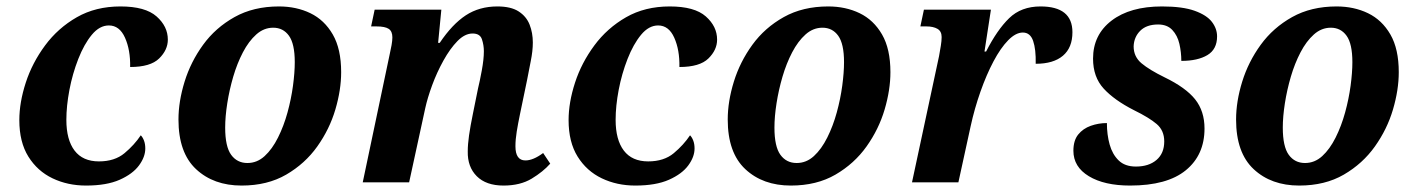

<svg xmlns="http://www.w3.org/2000/svg" viewBox="-20 -566 4395 596"><path d="M247 10Q190 10 143 -12.5Q96 -35 68 -80Q40 -125 40 -193Q40 -248 60 -309.5Q80 -371 120 -425Q160 -479 218.5 -512.5Q277 -546 354 -546Q431 -546 466 -515Q501 -484 501 -443Q501 -411 474 -384.5Q447 -358 384 -358Q385 -411 368 -449Q351 -487 318 -487Q289 -487 265 -458Q241 -429 223 -383Q205 -337 195.5 -287Q186 -237 186 -194Q186 -132 211.5 -98.5Q237 -65 287 -65Q336 -65 366.5 -90.5Q397 -116 417 -146Q423 -140 427 -129.5Q431 -119 431 -105Q431 -79 411.5 -52.5Q392 -26 351.5 -8Q311 10 247 10Z M730 10Q643 10 588.5 -41Q534 -92 534 -195Q534 -251 553 -312.5Q572 -374 610.5 -427Q649 -480 708 -513Q767 -546 846 -546Q900 -546 943.5 -525Q987 -504 1013 -459Q1039 -414 1039 -342Q1039 -287 1021 -226Q1003 -165 965 -111.5Q927 -58 868.5 -24Q810 10 730 10ZM748 -60Q778 -60 801.5 -81.5Q825 -103 843 -139Q861 -175 872.5 -217Q884 -259 889.5 -300Q895 -341 895 -373Q895 -430 877 -455Q859 -480 828 -480Q799 -480 775.5 -459Q752 -438 734 -403.5Q716 -369 704 -328Q692 -287 685.5 -245.5Q679 -204 679 -170Q679 -111 697.5 -85.5Q716 -60 748 -60Z M1543 10Q1489 10 1460 -19Q1431 -48 1432 -96Q1432 -118 1436 -146Q1440 -174 1448 -213L1464 -292Q1469 -312 1475.5 -347Q1482 -382 1482 -407Q1482 -426 1476 -444Q1470 -462 1447 -462Q1423 -462 1400 -438.5Q1377 -415 1356.5 -378Q1336 -341 1321.5 -301.5Q1307 -262 1300 -230L1250 0H1106L1190 -399Q1193 -412 1195.5 -426Q1198 -440 1198 -450Q1198 -469 1186.5 -476.5Q1175 -484 1149 -484H1132L1143 -536H1350L1340 -433H1345Q1384 -491 1426 -518.5Q1468 -546 1524 -546Q1566 -546 1590 -530.5Q1614 -515 1624 -489.5Q1634 -464 1634 -434Q1634 -408 1627.5 -376Q1621 -344 1616 -317L1594 -211Q1588 -182 1584 -157.5Q1580 -133 1580 -112Q1580 -68 1611 -68Q1635 -68 1666 -91L1688 -58Q1666 -33 1630.5 -11.5Q1595 10 1543 10Z M1952 10Q1895 10 1848 -12.5Q1801 -35 1773 -80Q1745 -125 1745 -193Q1745 -248 1765 -309.5Q1785 -371 1825 -425Q1865 -479 1923.5 -512.5Q1982 -546 2059 -546Q2136 -546 2171 -515Q2206 -484 2206 -443Q2206 -411 2179 -384.5Q2152 -358 2089 -358Q2090 -411 2073 -449Q2056 -487 2023 -487Q1994 -487 1970 -458Q1946 -429 1928 -383Q1910 -337 1900.5 -287Q1891 -237 1891 -194Q1891 -132 1916.5 -98.5Q1942 -65 1992 -65Q2041 -65 2071.5 -90.5Q2102 -116 2122 -146Q2128 -140 2132 -129.5Q2136 -119 2136 -105Q2136 -79 2116.5 -52.5Q2097 -26 2056.5 -8Q2016 10 1952 10Z M2435 10Q2348 10 2293.5 -41Q2239 -92 2239 -195Q2239 -251 2258 -312.5Q2277 -374 2315.5 -427Q2354 -480 2413 -513Q2472 -546 2551 -546Q2605 -546 2648.5 -525Q2692 -504 2718 -459Q2744 -414 2744 -342Q2744 -287 2726 -226Q2708 -165 2670 -111.5Q2632 -58 2573.5 -24Q2515 10 2435 10ZM2453 -60Q2483 -60 2506.5 -81.5Q2530 -103 2548 -139Q2566 -175 2577.5 -217Q2589 -259 2594.5 -300Q2600 -341 2600 -373Q2600 -430 2582 -455Q2564 -480 2533 -480Q2504 -480 2480.5 -459Q2457 -438 2439 -403.5Q2421 -369 2409 -328Q2397 -287 2390.5 -245.5Q2384 -204 2384 -170Q2384 -111 2402.5 -85.5Q2421 -60 2453 -60Z M2895 -392Q2898 -409 2900.5 -424Q2903 -439 2903 -451Q2903 -469 2890 -476.5Q2877 -484 2856 -484H2837L2848 -536H3056L3036 -406H3041Q3075 -473 3112.5 -509.5Q3150 -546 3210 -546Q3309 -546 3309 -466Q3309 -418 3279.5 -393Q3250 -368 3195 -368Q3196 -413 3187 -439Q3178 -465 3155 -465Q3133 -465 3109.5 -441Q3086 -417 3064 -375.5Q3042 -334 3023.5 -281.5Q3005 -229 2993 -174L2955 0H2811Z M3488 10Q3408 10 3360 -19Q3312 -48 3312 -98Q3312 -130 3327 -148.5Q3342 -167 3366 -175.5Q3390 -184 3416 -184Q3416 -148 3424.5 -117.5Q3433 -87 3452.5 -68Q3472 -49 3506 -49Q3546 -49 3570 -69.5Q3594 -90 3594 -127Q3594 -161 3570.5 -181Q3547 -201 3500 -224Q3439 -255 3406 -291Q3373 -327 3373 -384Q3373 -458 3430.5 -502Q3488 -546 3587 -546Q3651 -546 3688.5 -532.5Q3726 -519 3742 -498Q3758 -477 3758 -453Q3758 -413 3728 -395Q3698 -377 3647 -377Q3647 -404 3641 -430Q3635 -456 3619 -473Q3603 -490 3575 -490Q3539 -490 3519.5 -470.5Q3500 -451 3499 -422Q3499 -390 3523.5 -369.5Q3548 -349 3595 -326Q3661 -294 3690 -257.5Q3719 -221 3719 -167Q3719 -85 3661 -37.5Q3603 10 3488 10Z M4013 10Q3926 10 3871.5 -41Q3817 -92 3817 -195Q3817 -251 3836 -312.5Q3855 -374 3893.5 -427Q3932 -480 3991 -513Q4050 -546 4129 -546Q4183 -546 4226.5 -525Q4270 -504 4296 -459Q4322 -414 4322 -342Q4322 -287 4304 -226Q4286 -165 4248 -111.5Q4210 -58 4151.5 -24Q4093 10 4013 10ZM4031 -60Q4061 -60 4084.5 -81.5Q4108 -103 4126 -139Q4144 -175 4155.5 -217Q4167 -259 4172.5 -300Q4178 -341 4178 -373Q4178 -430 4160 -455Q4142 -480 4111 -480Q4082 -480 4058.5 -459Q4035 -438 4017 -403.5Q3999 -369 3987 -328Q3975 -287 3968.5 -245.5Q3962 -204 3962 -170Q3962 -111 3980.5 -85.5Q3999 -60 4031 -60Z"/></svg>

Font: Noto Serif SemiCondensed
Style: Bold Italic
Weight: 700
Width: 4
Italic angle: -12°
Designer: Monotype Design Team
Foundry: Monotype Imaging Inc.
Version: Version 2.014